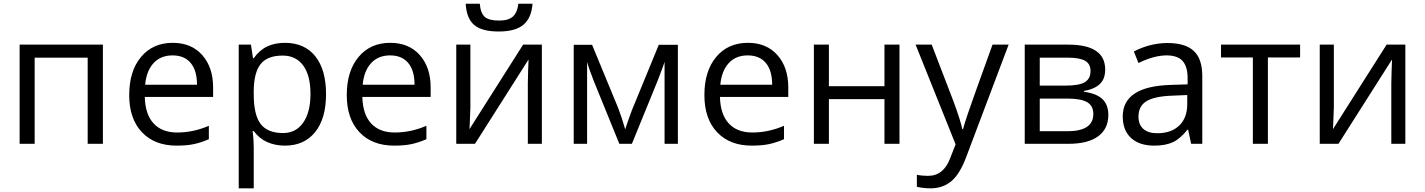

<svg xmlns="http://www.w3.org/2000/svg" viewBox="-20 -776 7689 1036"><path d="M167 0H85.9V-535.2H535.2V0H453.1V-464.8H167Z M933.1 9.8Q814.5 9.8 745.8 -62.5Q677.2 -134.8 677.2 -263.2Q677.2 -392.6 741 -468.8Q804.7 -544.9 912.1 -544.9Q1012.7 -544.9 1071.3 -478.8Q1129.9 -412.6 1129.9 -304.2V-252.9H761.2Q763.7 -158.7 808.8 -109.9Q854 -61 936 -61Q1022.5 -61 1106.9 -97.2V-24.9Q1064 -6.3 1025.6 1.7Q987.3 9.8 933.1 9.8ZM911.1 -477.1Q846.7 -477.1 808.3 -435.1Q770 -393.1 763.2 -318.8H1043Q1043 -395.5 1008.8 -436.3Q974.6 -477.1 911.1 -477.1Z M1517.1 9.8Q1464.8 9.8 1421.6 -9.5Q1378.4 -28.8 1349.1 -68.8H1343.3Q1349.1 -22 1349.1 20V240.2H1268.1V-535.2H1334L1345.2 -461.9H1349.1Q1380.4 -505.9 1421.9 -525.4Q1463.4 -544.9 1517.1 -544.9Q1623.5 -544.9 1681.4 -472.2Q1739.3 -399.4 1739.3 -268.1Q1739.3 -136.2 1680.4 -63.2Q1621.6 9.8 1517.1 9.8ZM1505.4 -476.1Q1423.3 -476.1 1386.7 -430.7Q1350.1 -385.3 1349.1 -286.1V-268.1Q1349.1 -155.3 1386.7 -106.7Q1424.3 -58.1 1507.3 -58.1Q1576.7 -58.1 1616 -114.3Q1655.3 -170.4 1655.3 -269Q1655.3 -369.1 1616 -422.6Q1576.7 -476.1 1505.4 -476.1Z M2106.9 9.8Q1988.3 9.8 1919.7 -62.5Q1851.1 -134.8 1851.1 -263.2Q1851.1 -392.6 1914.8 -468.8Q1978.5 -544.9 2085.9 -544.9Q2186.5 -544.9 2245.1 -478.8Q2303.7 -412.6 2303.7 -304.2V-252.9H1935.1Q1937.5 -158.7 1982.7 -109.9Q2027.8 -61 2109.9 -61Q2196.3 -61 2280.8 -97.2V-24.9Q2237.8 -6.3 2199.5 1.7Q2161.1 9.8 2106.9 9.8ZM2085 -477.1Q2020.5 -477.1 1982.2 -435.1Q1943.8 -393.1 1937 -318.8H2216.8Q2216.8 -395.5 2182.6 -436.3Q2148.4 -477.1 2085 -477.1Z M2518.1 -535.2V-195.8L2514.6 -106.9L2513.2 -79.1L2802.7 -535.2H2903.8V0H2828.1V-327.1L2829.6 -391.6L2832 -455.1L2543 0H2441.9V-535.2ZM2670.9 -606Q2580.6 -606 2539.1 -640.9Q2497.6 -675.8 2492.7 -755.9H2568.8Q2573.2 -705.1 2595.5 -685.1Q2617.7 -665 2672.9 -665Q2723.1 -665 2747.3 -686.5Q2771.5 -708 2776.9 -755.9H2853.5Q2847.7 -678.7 2804.2 -642.3Q2760.7 -606 2670.9 -606Z M3353.5 -78.1 3368.7 -123.5 3389.6 -181.2 3534.7 -534.2H3637.7V0H3565.9V-441.9L3556.2 -413.6L3527.8 -338.9L3389.6 0H3321.8L3183.6 -339.8Q3157.7 -405.3 3147.9 -441.9V0H3075.7V-534.2H3174.8L3314.9 -194.8Q3335.9 -141.1 3353.5 -78.1Z M4036.6 9.8Q3918 9.8 3849.4 -62.5Q3780.8 -134.8 3780.8 -263.2Q3780.8 -392.6 3844.5 -468.8Q3908.2 -544.9 4015.6 -544.9Q4116.2 -544.9 4174.8 -478.8Q4233.4 -412.6 4233.4 -304.2V-252.9H3864.7Q3867.2 -158.7 3912.4 -109.9Q3957.5 -61 4039.6 -61Q4126 -61 4210.4 -97.2V-24.9Q4167.5 -6.3 4129.2 1.7Q4090.8 9.8 4036.6 9.8ZM4014.6 -477.1Q3950.2 -477.1 3911.9 -435.1Q3873.5 -393.1 3866.7 -318.8H4146.5Q4146.5 -395.5 4112.3 -436.3Q4078.1 -477.1 4014.6 -477.1Z M4452.6 -535.2V-311H4752.4V-535.2H4833.5V0H4752.4V-241.2H4452.6V0H4371.6V-535.2Z M4920.4 -535.2H5007.3L5124.5 -230Q5163.1 -125.5 5172.4 -79.1H5176.3Q5182.6 -104 5202.9 -164.3Q5223.1 -224.6 5335.4 -535.2H5422.4L5192.4 74.2Q5158.2 164.6 5112.5 202.4Q5066.9 240.2 5000.5 240.2Q4963.4 240.2 4927.2 231.9V167Q4954.1 172.9 4987.3 172.9Q5070.8 172.9 5106.4 79.1L5136.2 2.9Z M5943.4 -400.9Q5943.4 -348.6 5913.3 -321.5Q5883.3 -294.4 5829.1 -285.2V-280.8Q5897.5 -271.5 5929 -240.7Q5960.4 -210 5960.4 -155.8Q5960.4 -81.1 5905.5 -40.5Q5850.6 0 5745.1 0H5509.3V-535.2H5744.1Q5943.4 -535.2 5943.4 -400.9ZM5879.4 -161.1Q5879.4 -204.6 5846.4 -224.4Q5813.5 -244.1 5737.3 -244.1H5590.3V-67.9H5739.3Q5879.4 -67.9 5879.4 -161.1ZM5864.3 -393.1Q5864.3 -432.1 5834.2 -448.5Q5804.2 -464.8 5743.2 -464.8H5590.3V-314H5727.5Q5802.7 -314 5833.5 -332.5Q5864.3 -351.1 5864.3 -393.1Z M6407.2 0 6391.1 -76.2H6387.2Q6347.2 -25.9 6307.4 -8.1Q6267.6 9.8 6208 9.8Q6128.4 9.8 6083.3 -31.2Q6038.1 -72.3 6038.1 -147.9Q6038.1 -310.1 6297.4 -317.9L6388.2 -320.8V-354Q6388.2 -417 6361.1 -447Q6334 -477.1 6274.4 -477.1Q6207.5 -477.1 6123 -436L6098.1 -498Q6137.7 -519.5 6184.8 -531.7Q6231.9 -543.9 6279.3 -543.9Q6375 -543.9 6421.1 -501.5Q6467.3 -459 6467.3 -365.2V0ZM6224.1 -57.1Q6299.8 -57.1 6343 -98.6Q6386.2 -140.1 6386.2 -214.8V-263.2L6305.2 -259.8Q6208.5 -256.3 6165.8 -229.7Q6123 -203.1 6123 -147Q6123 -103 6149.7 -80.1Q6176.3 -57.1 6224.1 -57.1Z M6995.1 -465.8H6821.3V0H6740.2V-465.8H6568.4V-535.2H6995.1Z M7177.2 -535.2V-195.8L7173.8 -106.9L7172.4 -79.1L7461.9 -535.2H7563V0H7487.3V-327.1L7488.8 -391.6L7491.2 -455.1L7202.1 0H7101.1V-535.2Z"/></svg>

Font: f06597129
Style: Regular
Weight: 400
Foundry: Ascender Corporation
Version: Version 1.10